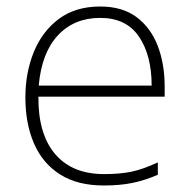

<svg xmlns="http://www.w3.org/2000/svg" viewBox="-20 -560 585 590"><path d="M288 -540Q356 -540 399.5 -507.5Q443 -475 464.5 -419.5Q486 -364 486 -294V-263H98Q97 -148 149.5 -86.5Q202 -25 300 -25Q349 -25 384.5 -32.5Q420 -40 465 -61V-23Q426 -6 387.5 2Q349 10 299 10Q218 10 164.5 -24Q111 -58 84.5 -119Q58 -180 58 -260Q58 -337 84 -400.5Q110 -464 161 -502Q212 -540 288 -540ZM288 -505Q208 -505 158 -451.5Q108 -398 99 -297H446Q446 -390 407 -447.5Q368 -505 288 -505Z"/></svg>

Font: Noto Sans Gujarati ExtraLight
Style: Regular
Weight: 200
Designer: Jelle Bosma - Monotype Design Team, Universal Thirst
Foundry: Monotype Imaging Inc.
Version: Version 2.106; ttfautohint (v1.8.4.7-5d5b)